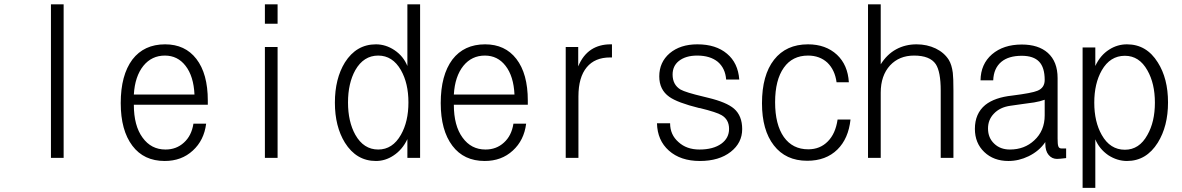

<svg xmlns="http://www.w3.org/2000/svg" viewBox="-20 -739 5540 900"><path d="M218.8 1H278.3V-718.8H218.8Z M607.4 -295.9Q612.3 -380.9 652.3 -430.7Q691.4 -478.5 752.9 -478.5Q812.5 -478.5 849.6 -430.7Q887.7 -381.8 891.6 -295.9ZM607.4 -248H954.1V-267.6Q954.1 -393.6 900.4 -462.9Q847.7 -531.2 753.9 -531.2Q655.3 -531.2 600.6 -460Q545.9 -386.7 545.9 -255.9Q545.9 -127.9 600.6 -55.7Q654.3 15.6 752 15.6Q831.1 15.6 883.8 -33.2Q936.5 -81.1 946.3 -159.2H886.7Q877.9 -102.5 841.8 -70.3Q806.6 -38.1 755.9 -38.1Q688.5 -38.1 648.4 -93.8Q607.4 -149.4 607.4 -248Z M1221.7 1H1281.2V-518.6H1221.7ZM1221.7 -627.9H1281.2V-718.8H1221.7Z M1949.2 1V-718.8H1889.6V-429.7Q1871.1 -475.6 1829.1 -503.9Q1788.1 -531.2 1742.2 -531.2Q1650.4 -531.2 1596.7 -446.3Q1549.8 -370.1 1549.8 -257.8Q1549.8 -146.5 1596.7 -70.3Q1650.4 15.6 1742.2 15.6Q1786.1 15.6 1824.2 -9.8Q1866.2 -37.1 1889.6 -86.9V1ZM1752.9 -478.5Q1820.3 -478.5 1859.4 -410.2Q1894.5 -348.6 1894.5 -258.8Q1894.5 -168.9 1859.4 -107.4Q1820.3 -38.1 1752.9 -38.1Q1684.6 -38.1 1645.5 -107.4Q1611.3 -168.9 1611.3 -258.8Q1611.3 -348.6 1645.5 -410.2Q1684.6 -478.5 1752.9 -478.5Z M2107.4 -295.9Q2112.3 -380.9 2152.3 -430.7Q2191.4 -478.5 2252.9 -478.5Q2312.5 -478.5 2349.6 -430.7Q2387.7 -381.8 2391.6 -295.9ZM2107.4 -248H2454.1V-267.6Q2454.1 -393.6 2400.4 -462.9Q2347.7 -531.2 2253.9 -531.2Q2155.3 -531.2 2100.6 -460Q2045.9 -386.7 2045.9 -255.9Q2045.9 -127.9 2100.6 -55.7Q2154.3 15.6 2252 15.6Q2331.1 15.6 2383.8 -33.2Q2436.5 -81.1 2446.3 -159.2H2386.7Q2377.9 -102.5 2341.8 -70.3Q2306.6 -38.1 2255.9 -38.1Q2188.5 -38.1 2148.4 -93.8Q2107.4 -149.4 2107.4 -248Z M2631.8 1H2691.4V-287.1Q2691.4 -377 2730.5 -423.8Q2768.6 -469.7 2839.8 -469.7H2848.6V-531.2H2841.8Q2790 -531.2 2752 -506.8Q2711.9 -480.5 2690.4 -427.7V-518.6H2631.8Z M3059.6 -161.1Q3061.5 -81.1 3115.2 -33.2Q3169.9 15.6 3260.7 15.6Q3350.6 15.6 3405.3 -27.3Q3459 -69.3 3459 -133.8Q3459 -196.3 3420.9 -229.5Q3385.7 -259.8 3300.8 -280.3L3277.3 -286.1Q3194.3 -305.7 3169.9 -319.3Q3132.8 -341.8 3132.8 -389.6Q3132.8 -429.7 3162.1 -453.1Q3194.3 -478.5 3248 -478.5Q3308.6 -478.5 3344.7 -449.2Q3379.9 -418.9 3383.8 -366.2H3445.3Q3439.5 -444.3 3387.7 -487.3Q3335.9 -531.2 3249 -531.2Q3168.9 -531.2 3119.1 -489.3Q3070.3 -447.3 3070.3 -380.9Q3070.3 -318.4 3117.2 -285.2Q3155.3 -257.8 3257.8 -232.4H3260.7Q3339.8 -212.9 3362.3 -199.2Q3397.5 -178.7 3397.5 -134.8Q3397.5 -91.8 3361.3 -65.4Q3323.2 -38.1 3258.8 -38.1Q3198.2 -38.1 3160.2 -73.2Q3121.1 -107.4 3121.1 -161.1Z M3906.2 -178.7Q3896.5 -112.3 3860.4 -76.2Q3824.2 -39.1 3768.6 -39.1Q3695.3 -39.1 3654.3 -96.7Q3613.3 -155.3 3613.3 -259.8Q3613.3 -364.3 3654.3 -421.9Q3694.3 -478.5 3767.6 -478.5Q3822.3 -478.5 3858.4 -445.3Q3893.6 -411.1 3901.4 -353.5H3959Q3954.1 -434.6 3903.3 -482.4Q3850.6 -531.2 3767.6 -531.2Q3665 -531.2 3608.4 -459Q3551.8 -386.7 3551.8 -254.9Q3551.8 -128.9 3607.4 -57.6Q3663.1 14.6 3763.7 14.6Q3851.6 14.6 3905.3 -38.1Q3957 -88.9 3966.8 -178.7Z M4048.8 1H4108.4V-304.7Q4108.4 -384.8 4152.3 -432.6Q4195.3 -478.5 4264.6 -478.5Q4338.9 -478.5 4366.2 -438.5Q4389.6 -403.3 4389.6 -314.5V1H4449.2V-315.4Q4449.2 -374 4446.3 -397.5Q4441.4 -435.5 4427.7 -458Q4406.2 -492.2 4366.2 -511.7Q4325.2 -531.2 4276.4 -531.2Q4223.6 -531.2 4180.7 -507.8Q4137.7 -484.4 4108.4 -437.5V-718.8H4048.8Z M4877 -271.5V-198.2Q4877 -126 4828.1 -81.1Q4782.2 -38.1 4713.9 -38.1Q4668.9 -38.1 4640.6 -65.4Q4611.3 -92.8 4611.3 -136.7Q4611.3 -177.7 4638.7 -206.1Q4667 -236.3 4715.8 -243.2L4770.5 -251Q4809.6 -255.9 4827.1 -258.8Q4856.4 -263.7 4877 -271.5ZM4879.9 -73.2V-65.4Q4879.9 -31.2 4895.5 -12.7Q4911.1 5.9 4934.6 5.9Q4944.3 5.9 4951.2 4.9Q4963.9 3.9 4977.5 2V-43H4956.1Q4943.4 -43 4940.4 -54.7Q4937.5 -63.5 4937.5 -89.8V-373Q4937.5 -450.2 4891.6 -491.2Q4847.7 -530.3 4769.5 -530.3Q4683.6 -530.3 4629.9 -484.4Q4577.1 -438.5 4576.2 -362.3H4635.7Q4637.7 -418.9 4673.8 -449.2Q4708 -477.5 4769.5 -477.5Q4824.2 -477.5 4850.6 -450.2Q4877 -422.9 4877 -364.3Q4877 -327.1 4842.8 -313.5Q4817.4 -302.7 4724.6 -291Q4642.6 -282.2 4598.6 -247.1Q4549.8 -207 4549.8 -134.8Q4549.8 -68.4 4593.8 -26.4Q4637.7 15.6 4707 15.6Q4755.9 15.6 4801.8 -6.8Q4851.6 -31.2 4879.9 -73.2Z M5054.7 -516.6V141.6H5114.3V-85.9Q5132.8 -41 5174.8 -11.7Q5216.8 15.6 5262.7 15.6Q5353.5 15.6 5407.2 -70.3Q5455.1 -147.5 5455.1 -258.8Q5455.1 -371.1 5407.2 -446.3Q5354.5 -531.2 5262.7 -531.2Q5217.8 -531.2 5179.7 -506.8Q5137.7 -480.5 5114.3 -429.7V-516.6ZM5252.9 -37.1Q5183.6 -37.1 5144.5 -106.4Q5109.4 -168 5109.4 -257.8Q5109.4 -347.7 5144.5 -409.2Q5183.6 -477.5 5252.9 -477.5Q5320.3 -477.5 5358.4 -409.2Q5393.6 -347.7 5393.6 -257.8Q5393.6 -168 5358.4 -106.4Q5320.3 -37.1 5252.9 -37.1Z"/></svg>

Font: DotumChe
Style: Regular
Weight: 400
Monospace: yes
Version: Version 2.21